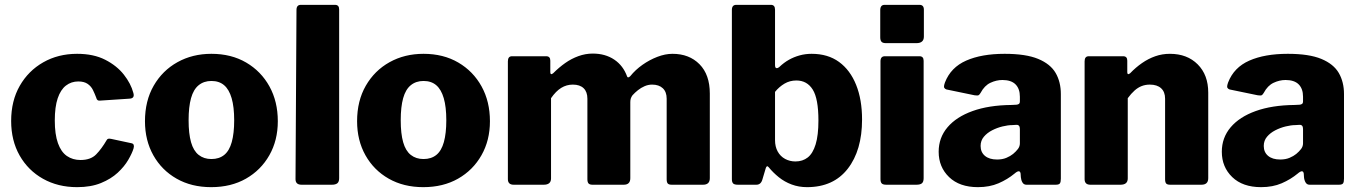

<svg xmlns="http://www.w3.org/2000/svg" viewBox="-20 -762 5614 792"><path d="M298 -540Q366 -540 414 -515.5Q462 -491 491 -454Q520 -417 530 -379Q537 -356 514 -355L393 -347Q380 -345 377 -359Q371 -375 363.5 -390.5Q356 -406 341.5 -416Q327 -426 303 -426Q274 -426 252 -409Q230 -392 218 -356.5Q206 -321 206 -265Q206 -208 219 -171.5Q232 -135 256 -118.5Q280 -102 312 -102Q354 -102 376.5 -125Q399 -148 420 -184Q422 -188 426 -189.5Q430 -191 439 -189L523 -171Q536 -168 531 -150Q525 -130 509 -102.5Q493 -75 465.5 -49.5Q438 -24 396.5 -7Q355 10 298 10Q219 10 157.5 -24.5Q96 -59 61 -120.5Q26 -182 26 -263Q26 -346 61.5 -408Q97 -470 158.5 -505Q220 -540 298 -540Z M851 10Q770 10 708.5 -25Q647 -60 612.5 -121.5Q578 -183 578 -262Q578 -346 614 -408.5Q650 -471 712 -505.5Q774 -540 852 -540Q934 -540 995.5 -504Q1057 -468 1091.5 -405.5Q1126 -343 1126 -262Q1126 -183 1091 -121.5Q1056 -60 994.5 -25Q933 10 851 10ZM852 -106Q884 -106 905 -123Q926 -140 936 -176Q946 -212 946 -266Q946 -321 935.5 -357Q925 -393 904.5 -410.5Q884 -428 852 -428Q821 -428 799.5 -410.5Q778 -393 768 -357Q758 -321 758 -266Q758 -211 768 -175.5Q778 -140 799.5 -123Q821 -106 852 -106Z M1379 -27Q1379 -12 1371.5 -6Q1364 0 1349 0H1224Q1199 0 1199 -23L1203 -721Q1203 -742 1221 -742H1362Q1379 -742 1379 -723Z M1726 10Q1645 10 1583.5 -25Q1522 -60 1487.5 -121.5Q1453 -183 1453 -262Q1453 -346 1489 -408.5Q1525 -471 1587 -505.5Q1649 -540 1727 -540Q1809 -540 1870.5 -504Q1932 -468 1966.5 -405.5Q2001 -343 2001 -262Q2001 -183 1966 -121.5Q1931 -60 1869.5 -25Q1808 10 1726 10ZM1727 -106Q1759 -106 1780 -123Q1801 -140 1811 -176Q1821 -212 1821 -266Q1821 -321 1810.5 -357Q1800 -393 1779.5 -410.5Q1759 -428 1727 -428Q1696 -428 1674.5 -410.5Q1653 -393 1643 -357Q1633 -321 1633 -266Q1633 -211 1643 -175.5Q1653 -140 1674.5 -123Q1696 -106 1727 -106Z M2099 0Q2075 0 2075 -23V-509Q2075 -530 2092 -530H2233Q2250 -530 2250 -512V-464Q2250 -458 2253 -456.5Q2256 -455 2262 -460Q2286 -484 2311.5 -502Q2337 -520 2366 -530.5Q2395 -541 2425 -541Q2477 -541 2514 -516Q2551 -491 2567 -446Q2569 -442 2572.5 -443Q2576 -444 2580 -448Q2601 -474 2630 -494.5Q2659 -515 2691.5 -527.5Q2724 -540 2754 -540Q2823 -540 2865.5 -497Q2908 -454 2908 -376V-27Q2908 0 2880 0H2751Q2739 0 2734.5 -5Q2730 -10 2730 -23V-355Q2730 -383 2714 -398Q2698 -413 2670 -413Q2654 -413 2639 -406.5Q2624 -400 2611.5 -390Q2599 -380 2589 -369Q2584 -362 2582 -355.5Q2580 -349 2580 -341V-27Q2580 0 2553 0H2424Q2413 0 2408 -5Q2403 -10 2403 -23V-355Q2403 -383 2387.5 -398Q2372 -413 2343 -413Q2317 -413 2295 -399.5Q2273 -386 2253 -357V-26Q2253 0 2223 0H2099Z M3024 0Q3009 0 3004 -5.5Q2999 -11 2999 -23V-721Q2999 -742 3017 -742H3160Q3177 -742 3177 -722V-494Q3177 -482 3182.5 -481Q3188 -480 3195 -486Q3214 -504 3234.5 -515.5Q3255 -527 3278.5 -533.5Q3302 -540 3328 -540Q3395 -540 3441 -506.5Q3487 -473 3511.5 -412Q3536 -351 3536 -269Q3536 -142 3477 -66Q3418 10 3309 10Q3275 10 3245.5 -1Q3216 -12 3192.5 -31Q3169 -50 3151 -72Q3147 -77 3144 -76Q3141 -75 3139 -69L3125 -22Q3119 0 3100 0ZM3177 -184Q3177 -157 3188 -137Q3199 -117 3218.5 -106.5Q3238 -96 3261 -96Q3291 -96 3312 -112.5Q3333 -129 3344.5 -166.5Q3356 -204 3356 -265Q3356 -355 3332.5 -392.5Q3309 -430 3265 -430Q3238 -430 3216 -417Q3194 -404 3177 -383Z M3790 -27Q3790 -12 3783 -6Q3776 0 3760 0H3636Q3622 0 3617 -5.5Q3612 -11 3612 -23V-509Q3612 -530 3630 -530H3773Q3790 -530 3790 -511ZM3791 -611Q3791 -584 3760 -584H3635Q3621 -584 3616 -590Q3611 -596 3611 -608V-720Q3611 -742 3629 -742H3773Q3791 -742 3791 -722Z M4165 -46Q4136 -22 4099 -6Q4062 10 4014 10Q3938 10 3895 -31.5Q3852 -73 3852 -136Q3852 -194 3888.5 -237Q3925 -280 3992 -304Q4059 -328 4151 -329L4172 -330Q4176 -330 4181.5 -332.5Q4187 -335 4187 -344V-363Q4187 -396 4169 -414Q4151 -432 4115 -432Q4090 -432 4065.5 -420.5Q4041 -409 4025 -379Q4021 -372 4017 -369.5Q4013 -367 4000 -369L3884 -393Q3878 -395 3875 -400Q3872 -405 3878 -422Q3902 -484 3965.5 -512Q4029 -540 4124 -540Q4212 -540 4262.5 -519Q4313 -498 4334.5 -461Q4356 -424 4356 -374V-25Q4356 -11 4352 -5.5Q4348 0 4335 0H4214Q4203 0 4197.5 -9.5Q4192 -19 4191 -31L4190 -46Q4187 -65 4165 -46ZM4187 -230Q4187 -248 4172 -247L4156 -246Q4138 -246 4115.5 -240.5Q4093 -235 4072.5 -224.5Q4052 -214 4038.5 -198Q4025 -182 4025 -160Q4025 -134 4043 -119Q4061 -104 4093 -104Q4115 -104 4131.5 -111Q4148 -118 4159 -127Q4171 -137 4179 -147.5Q4187 -158 4187 -171V-230Z M4478 0Q4454 0 4454 -23V-509Q4454 -530 4471 -530H4613Q4630 -530 4630 -512V-464Q4630 -458 4633 -456.5Q4636 -455 4642 -460Q4665 -484 4691 -502Q4717 -520 4745.5 -530Q4774 -540 4806 -540Q4877 -540 4920.5 -496.5Q4964 -453 4964 -380V-27Q4964 0 4936 0H4807Q4795 0 4790.5 -5Q4786 -10 4786 -23V-355Q4786 -383 4769.5 -398Q4753 -413 4723 -413Q4705 -413 4689.5 -407Q4674 -401 4660 -388.5Q4646 -376 4632 -357V-26Q4632 0 4602 0H4478Z M5333 -46Q5304 -22 5267 -6Q5230 10 5182 10Q5106 10 5063 -31.5Q5020 -73 5020 -136Q5020 -194 5056.5 -237Q5093 -280 5160 -304Q5227 -328 5319 -329L5340 -330Q5344 -330 5349.5 -332.5Q5355 -335 5355 -344V-363Q5355 -396 5337 -414Q5319 -432 5283 -432Q5258 -432 5233.5 -420.5Q5209 -409 5193 -379Q5189 -372 5185 -369.5Q5181 -367 5168 -369L5052 -393Q5046 -395 5043 -400Q5040 -405 5046 -422Q5070 -484 5133.5 -512Q5197 -540 5292 -540Q5380 -540 5430.5 -519Q5481 -498 5502.5 -461Q5524 -424 5524 -374V-25Q5524 -11 5520 -5.5Q5516 0 5503 0H5382Q5371 0 5365.5 -9.5Q5360 -19 5359 -31L5358 -46Q5355 -65 5333 -46ZM5355 -230Q5355 -248 5340 -247L5324 -246Q5306 -246 5283.5 -240.5Q5261 -235 5240.5 -224.5Q5220 -214 5206.5 -198Q5193 -182 5193 -160Q5193 -134 5211 -119Q5229 -104 5261 -104Q5283 -104 5299.5 -111Q5316 -118 5327 -127Q5339 -137 5347 -147.5Q5355 -158 5355 -171V-230Z"/></svg>

Font: Libre Franklin Thin ExtraBold
Style: Regular
Weight: 800
Version: Version 3.000